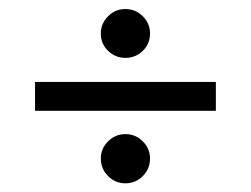

<svg xmlns="http://www.w3.org/2000/svg" viewBox="-20 -429 561 429"><path d="M205.3 -74.8Q205.3 -97.1 221.5 -113.2Q237.6 -129.3 259.9 -129.3Q283 -129.3 299.1 -113.2Q315.2 -97.1 315.2 -74.8Q315.2 -51.7 299.1 -35.6Q283 -19.4 259.9 -19.4Q237.6 -19.4 221.5 -35.6Q205.3 -51.7 205.3 -74.8ZM205.3 -354.2Q205.3 -376.6 221.5 -392.7Q237.6 -408.8 259.9 -408.8Q283 -408.8 299.1 -392.7Q315.2 -376.6 315.2 -354.3Q315.2 -331.1 299.1 -315.4Q283 -299.7 259.9 -299.7Q237.6 -299.7 221.5 -315.4Q205.3 -331.1 205.3 -354.2ZM58.3 -246H462.3V-181.5H58.3Z"/></svg>

Font: Playfair Micro SmCond SmLight
Style: Regular
Weight: 360
Width: 4
Designer: Claus Eggers Sørensen
Foundry: Claus Eggers Sørensen
Version: Version 2.100;Glyphs 3.2 (3219)